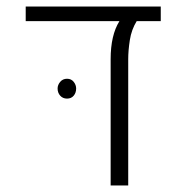

<svg xmlns="http://www.w3.org/2000/svg" viewBox="-20 -570 573 590"><path d="M320 0V-388Q320 -462 347 -505H59V-550H474V-505H400Q384 -479 379 -447Q374 -415 374 -388V0ZM186 -328Q199 -328 206.5 -318.5Q214 -309 214 -298Q214 -285 206.5 -276Q199 -267 186 -267Q173 -267 165 -276Q157 -285 157 -298Q157 -309 165 -318.5Q173 -328 186 -328Z"/></svg>

Font: Assistant Light
Style: Regular
Weight: 300
Designer: Hebrew By Ben Nathan, Latin by Paul Hunt
Version: Version 3.000